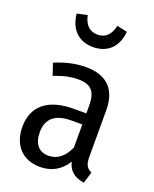

<svg xmlns="http://www.w3.org/2000/svg" viewBox="-158 -940 840 1044"><g transform="rotate(20 262.5 -418.5)"><path d="M251 -697C333 -697 389 -748 396 -838L337 -851C325 -797 296 -769 251 -769C205 -769 177 -797 165 -851L106 -838C114 -748 170 -697 251 -697ZM437 -130V-397C437 -515 380 -582 253 -582C195 -582 136 -568 76 -543L99 -475C150 -495 194 -505 238 -505C310 -505 341 -473 341 -393V-346H268C121 -346 39 -280 39 -159C39 -55 100 14 203 14C266 14 320 -13 356 -72C370 -17 404 4 457 13L477 -53C451 -65 437 -81 437 -130ZM225 -59C171 -59 138 -95 138 -164C138 -243 186 -282 280 -282H341V-148C315 -91 278 -59 225 -59Z"/></g></svg>

Font: Glow Sans SC Condensed Medium
Style: Regular
Weight: 600
Width: 3
Designer: Ryoko NISHIZUKA (kana, bopomofo & ideographs); Paul D. Hunt (Latin, Greek & Cyrillic); Sandoll Communications, Soo-young
Version: Version 0.93